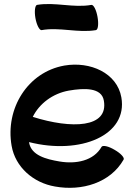

<svg xmlns="http://www.w3.org/2000/svg" viewBox="-20 -886 668 943"><path d="M184 -738C272 -754 363 -723 451 -738C462 -740 465 -769 459 -803C453 -837 440 -863 429 -862C341 -846 251 -877 162 -862C152 -860 148 -831 154 -797C160 -763 174 -737 184 -738ZM587 -102C593 -111 573 -133 543 -150C513 -168 485 -174 479 -165C440 -96 353 -79 272 -93C206 -104 134 -123 123 -185V-188C376 -124 609 -222 576 -408C555 -527 424 -586 296 -564C116 -532 5 -353 37 -170C55 -65 144 12 250 30C382 54 522 12 587 -102ZM318 -441C393 -454 479 -457 490 -392C514 -257 331 -252 141 -312C173 -377 239 -427 318 -441Z"/></svg>

Font: Nupuram
Style: Bold
Weight: 700
Designer: Santhosh Thottingal (santhosh.thottingal@gmail.com)
Foundry: SMC
Version: Version 1.000